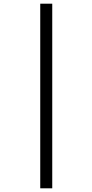

<svg xmlns="http://www.w3.org/2000/svg" viewBox="-20 -780 501 1040"><path d="M198 240H263V-760H198Z"/></svg>

Font: Noto Serif Georgian ExtraCondensed ExtraBold
Style: Regular
Weight: 800
Width: 2
Designer: Monotype Design Team, Akaki Razmadze
Foundry: Google LLC
Version: Version 2.003